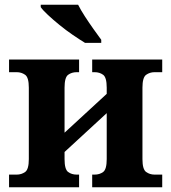

<svg xmlns="http://www.w3.org/2000/svg" viewBox="-20 -786 719 806"><path d="M18 0V-53H50Q70 -53 85.5 -64Q101 -75 101 -118V-418Q101 -461 85.5 -472Q70 -483 50 -483H18V-536H312V-483H302Q281 -483 266 -472Q251 -461 251 -418V-229L428 -392V-418Q428 -461 413 -472Q398 -483 377 -483H367V-536H661V-483H629Q609 -483 593.5 -472Q578 -461 578 -418V-118Q578 -75 593.5 -64Q609 -53 629 -53H661V0H367V-53H377Q398 -53 413 -64Q428 -75 428 -118V-311L251 -148V-118Q251 -75 266 -64Q281 -53 302 -53H312V0ZM337 -606Q314 -620 285.5 -639.5Q257 -659 230 -681Q203 -703 181.5 -723Q160 -743 151 -756V-766H308Q319 -744 336.5 -717Q354 -690 372.5 -664Q391 -638 405 -619V-606Z"/></svg>

Font: Noto Serif
Style: Bold
Weight: 700
Designer: Monotype Design Team
Foundry: Monotype Imaging Inc.
Version: Version 2.014